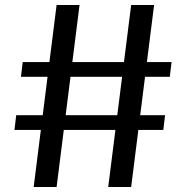

<svg xmlns="http://www.w3.org/2000/svg" viewBox="-20 -735 746 770"><path d="M299 -715 207 15H115L207 -715ZM598 -715 506 15H414L506 -715ZM668 -486 661 -427H64L71 -486ZM642 -273 635 -214H38L45 -273Z"/></svg>

Font: Pathway Extreme SemiCondensed Medium
Style: Regular
Weight: 500
Width: 4
Version: Version 1.001;gftools[0.9.26]